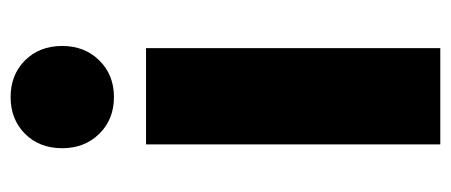

<svg xmlns="http://www.w3.org/2000/svg" viewBox="-258 -572 830 353"><g transform="rotate(-90 156.5 -395.0)"><path d="M68 -541H245V0H68ZM249 -695Q249 -654 222.5 -627Q196 -600 155 -600Q114 -600 87.5 -627Q61 -654 61 -695Q61 -737 87.5 -763.5Q114 -790 155 -790Q196 -790 222.5 -763.5Q249 -737 249 -695Z"/></g></svg>

Font: Montserrat arm2
Style: Bold
Weight: 700
Designer: Julieta Ulanovsky
Foundry: Julieta Ulanovsky
Version: Version 6.000